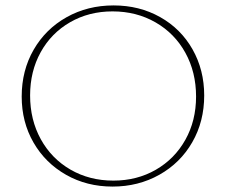

<svg xmlns="http://www.w3.org/2000/svg" viewBox="-20 -683 833 708"><path d="M60 -327Q60 -423 104 -499.5Q148 -576 225.5 -619.5Q303 -663 399 -663Q494 -663 570.5 -620Q647 -577 690 -501Q733 -425 733 -331Q733 -235 689 -158.5Q645 -82 567.5 -38.5Q490 5 395 5Q300 5 223.5 -38.5Q147 -82 103.5 -157.5Q60 -233 60 -327ZM703 -327Q703 -417 663.5 -488.5Q624 -560 553.5 -600.5Q483 -641 395 -641Q308 -641 238.5 -601Q169 -561 130 -490.5Q91 -420 91 -331Q91 -241 130.5 -169.5Q170 -98 240 -57.5Q310 -17 398 -17Q485 -17 554.5 -57Q624 -97 663.5 -167.5Q703 -238 703 -327Z"/></svg>

Font: Ysabeau Extralight
Style: Regular
Weight: 200
Designer: Christian Thalmann (Catharsis Fonts)
Version: Version 0.003